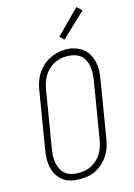

<svg xmlns="http://www.w3.org/2000/svg" viewBox="-142 -1042 785 1122"><g transform="rotate(-15 250.0 -480.5)"><path d="M198 8Q171 8 145 2Q119 -4 98.5 -19Q78 -34 64.5 -56Q51 -78 45 -103.5Q39 -129 39.5 -156Q40 -183 45 -210L102 -555Q106 -580 114 -604.5Q122 -629 136 -651Q150 -673 169.5 -691.5Q189 -710 212.5 -722Q236 -734 261 -740Q286 -746 311 -746Q338 -746 363.5 -738.5Q389 -731 410 -716.5Q431 -702 444.5 -679.5Q458 -657 464 -632Q470 -607 469.5 -579.5Q469 -552 464 -525L407 -180Q403 -155 395 -130.5Q387 -106 373 -84Q359 -62 339.5 -43.5Q320 -25 296.5 -13Q273 -1 248 3.5Q223 8 198 8ZM199 -29Q220 -29 240.5 -33Q261 -37 279.5 -47Q298 -57 314 -72.5Q330 -88 341 -106.5Q352 -125 358 -145Q364 -165 368 -186L425 -531Q428 -552 429 -573.5Q430 -595 426 -615.5Q422 -636 412.5 -654Q403 -672 386.5 -684Q370 -696 349.5 -701Q329 -706 308 -706Q287 -706 267 -701.5Q247 -697 228.5 -687Q210 -677 194.5 -661.5Q179 -646 168 -627.5Q157 -609 151 -589.5Q145 -570 141 -549L84 -204Q81 -183 80 -161.5Q79 -140 83 -120Q87 -100 96.5 -82Q106 -64 121.5 -51.5Q137 -39 157.5 -34Q178 -29 199 -29ZM321 -803 296 -827 437 -969 467 -941Z"/></g></svg>

Font: Iosevka Slab XLtObl
Style: Regular
Weight: 200
Italic angle: -9°
Monospace: yes
Designer: Belleve Invis
Foundry: Belleve Invis
Version: Version 11.1.1; ttfautohint (v1.8.3)